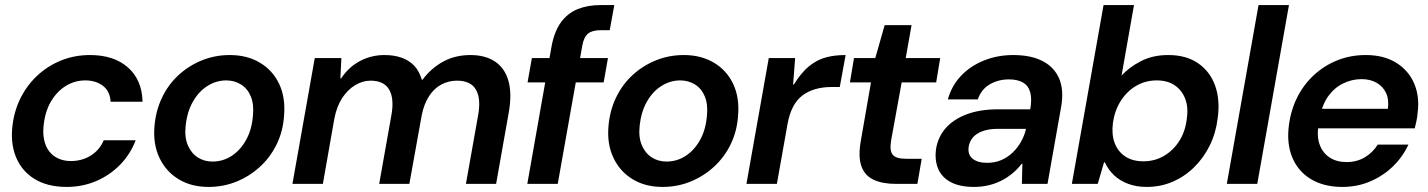

<svg xmlns="http://www.w3.org/2000/svg" viewBox="-20 -725 5630 757"><path d="M243 12Q167 12 116 -19.5Q65 -51 42.5 -107Q20 -163 30 -236Q38 -295 64.5 -345Q91 -395 132 -431.5Q173 -468 224.5 -488Q276 -508 335 -508Q429 -508 484.5 -459Q540 -410 542 -324H416Q414 -365 386 -386.5Q358 -408 316 -408Q277 -408 242.5 -388Q208 -368 184 -330Q160 -292 153 -239Q148 -204 153.5 -176Q159 -148 173.5 -129Q188 -110 210 -100Q232 -90 260 -90Q288 -90 313.5 -99.5Q339 -109 358.5 -127.5Q378 -146 389 -172H515Q494 -117 453.5 -75.5Q413 -34 359 -11Q305 12 243 12Z M802 12Q734 12 684 -18.5Q634 -49 608.5 -103Q583 -157 589 -227Q594 -288 618.5 -339.5Q643 -391 683.5 -428.5Q724 -466 776 -487Q828 -508 886 -508Q954 -508 1004.5 -478Q1055 -448 1080.5 -394.5Q1106 -341 1100 -269Q1096 -208 1071 -156.5Q1046 -105 1005 -67.5Q964 -30 912.5 -9Q861 12 802 12ZM818 -88Q858 -88 892 -109.5Q926 -131 949 -171Q972 -211 977 -266Q982 -313 969 -344.5Q956 -376 930 -392Q904 -408 872 -408Q833 -408 798.5 -386.5Q764 -365 741 -325Q718 -285 712 -230Q707 -184 720.5 -152.5Q734 -121 759.5 -104.5Q785 -88 818 -88Z M1133 0 1221 -496H1326L1322 -416H1325Q1355 -461 1399.5 -484.5Q1444 -508 1496 -508Q1534 -508 1563.5 -497.5Q1593 -487 1613 -466Q1633 -445 1643 -411H1646Q1681 -457 1728 -482.5Q1775 -508 1835 -508Q1893 -508 1931.5 -482.5Q1970 -457 1984.5 -406.5Q1999 -356 1986 -282L1936 0H1817L1865 -270Q1877 -336 1856.5 -371.5Q1836 -407 1782 -407Q1749 -407 1720.5 -392Q1692 -377 1672 -346.5Q1652 -316 1643 -272L1594 0H1475L1523 -270Q1535 -336 1514.5 -371.5Q1494 -407 1441 -407Q1410 -407 1380 -389Q1350 -371 1328.5 -337.5Q1307 -304 1298 -256L1253 0Z M2059 0 2155 -544Q2166 -602 2192 -637.5Q2218 -673 2257.5 -689Q2297 -705 2348 -705H2402L2384 -606H2349Q2315 -606 2298.5 -592.5Q2282 -579 2276 -546L2179 0ZM2060 -400 2077 -496H2377L2360 -400Z M2592 12Q2524 12 2474 -18.5Q2424 -49 2398.5 -103Q2373 -157 2379 -227Q2384 -288 2408.5 -339.5Q2433 -391 2473.5 -428.5Q2514 -466 2566 -487Q2618 -508 2676 -508Q2744 -508 2794.5 -478Q2845 -448 2870.5 -394.5Q2896 -341 2890 -269Q2886 -208 2861 -156.5Q2836 -105 2795 -67.5Q2754 -30 2702.5 -9Q2651 12 2592 12ZM2608 -88Q2648 -88 2682 -109.5Q2716 -131 2739 -171Q2762 -211 2767 -266Q2772 -313 2759 -344.5Q2746 -376 2720 -392Q2694 -408 2662 -408Q2623 -408 2588.5 -386.5Q2554 -365 2531 -325Q2508 -285 2502 -230Q2497 -184 2510.5 -152.5Q2524 -121 2549.5 -104.5Q2575 -88 2608 -88Z M2923 0 3011 -496H3115L3107 -392H3110Q3140 -440 3170.5 -464.5Q3201 -489 3235.5 -498.5Q3270 -508 3314 -508L3291 -382H3259Q3224 -382 3194.5 -373.5Q3165 -365 3143 -348Q3121 -331 3106.5 -303Q3092 -275 3085 -236L3043 0Z M3512 0Q3459 0 3424 -16.5Q3389 -33 3376 -70.5Q3363 -108 3374 -170L3414 -400H3331L3347 -496H3431L3468 -626H3574L3551 -496H3687L3671 -400H3535L3493 -169Q3487 -129 3500.5 -114Q3514 -99 3552 -99H3614L3597 0Z M3821 12Q3763 12 3727.5 -7.5Q3692 -27 3678.5 -60.5Q3665 -94 3670 -134Q3677 -183 3707.5 -218.5Q3738 -254 3790.5 -274Q3843 -294 3915 -294H4042Q4049 -334 4042 -360.5Q4035 -387 4013.5 -399.5Q3992 -412 3958 -412Q3916 -412 3882.5 -392.5Q3849 -373 3835 -333H3717Q3732 -387 3769 -426Q3806 -465 3859.5 -486.5Q3913 -508 3975 -508Q4046 -508 4092 -483.5Q4138 -459 4156.5 -414Q4175 -369 4164 -305L4110 0H4009L4011 -79H4008Q3991 -57 3970 -40Q3949 -23 3925.5 -11.5Q3902 0 3875.5 6Q3849 12 3821 12ZM3872 -83Q3902 -83 3927 -93.5Q3952 -104 3972 -123Q3992 -142 4005.5 -166Q4019 -190 4025 -216V-217H3914Q3878 -217 3853 -207.5Q3828 -198 3815 -182Q3802 -166 3799 -145Q3795 -115 3815 -99Q3835 -83 3872 -83Z M4501 12Q4461 12 4428.5 0Q4396 -12 4373 -33.5Q4350 -55 4336 -85H4333L4308 0H4206L4331 -705H4451L4402 -427Q4432 -460 4478.5 -484Q4525 -508 4586 -508Q4657 -508 4704 -475.5Q4751 -443 4771 -387Q4791 -331 4781 -259Q4774 -201 4750 -152Q4726 -103 4688.5 -66Q4651 -29 4603.5 -8.5Q4556 12 4501 12ZM4488 -89Q4533 -89 4569.5 -110.5Q4606 -132 4629.5 -169Q4653 -206 4659 -255Q4666 -300 4653.5 -334Q4641 -368 4612.5 -388Q4584 -408 4541 -408Q4496 -408 4459.5 -386.5Q4423 -365 4399 -327.5Q4375 -290 4368 -241Q4362 -196 4374.5 -162Q4387 -128 4416 -108.5Q4445 -89 4488 -89Z M4817 0 4942 -705H5062L4937 0Z M5272 12Q5200 12 5149 -18.5Q5098 -49 5075 -104.5Q5052 -160 5062 -233Q5070 -293 5095.5 -343Q5121 -393 5161.5 -430Q5202 -467 5253.5 -487.5Q5305 -508 5365 -508Q5436 -508 5485 -477.5Q5534 -447 5556 -395Q5578 -343 5569 -278Q5568 -265 5565 -249.5Q5562 -234 5558 -219H5145L5159 -296H5452Q5457 -333 5444.5 -359Q5432 -385 5407 -399Q5382 -413 5348 -413Q5311 -413 5276.5 -396.5Q5242 -380 5217.5 -346.5Q5193 -313 5184 -262L5179 -233Q5171 -188 5183 -155Q5195 -122 5222.5 -104Q5250 -86 5289 -86Q5330 -86 5361.5 -105Q5393 -124 5412 -155H5533Q5511 -107 5472.5 -69.5Q5434 -32 5383 -10Q5332 12 5272 12Z"/></svg>

Font: DM Sans 36pt SemiBold
Style: Italic
Weight: 600
Italic angle: -10°
Designer: Colophon Foundry, Jonny Pinhorn
Foundry: Colophon Foundry
Version: Version 4.004;gftools[0.9.30]